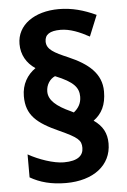

<svg xmlns="http://www.w3.org/2000/svg" viewBox="-54 -802 560 849"><g transform="rotate(-5 225.5 -377.5)"><path d="M52 -391C52 -307 98 -269 196 -225C275 -189 290 -176 290 -142C290 -109 267 -85 203 -85C158 -85 92 -108 46 -134V-32C89 -7 140 7 205 7C326 7 407 -54 407 -151C407 -197 389 -230 350 -257C387 -284 407 -322 407 -382C407 -462 349 -509 263 -546C202 -572 169 -589 169 -624C169 -655 191 -670 239 -670C281 -670 324 -652 366 -629L404 -722C350 -747 298 -762 239 -762C131 -762 53 -708 53 -623C53 -576 75 -537 114 -511C77 -485 52 -445 52 -391ZM157 -403C157 -433 174 -458 197 -468C279 -435 300 -408 300 -368C300 -337 285 -316 266 -301L254 -307C190 -336 157 -365 157 -403Z"/></g></svg>

Font: Noto Sans Telugu SemiCondensed
Style: Bold
Weight: 700
Width: 4
Designer: Jelle Bosma - Monotype Design Team
Foundry: Monotype Imaging Inc.
Version: Version 2.005